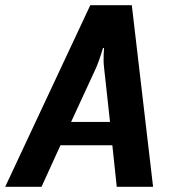

<svg xmlns="http://www.w3.org/2000/svg" viewBox="-30 -720 650 740"><path d="M420 0H560L478 -700H318L-10 0H130L203 -160H403ZM341 -460C354 -490 367 -535 367 -535H371C371 -535 367 -492 371 -460L394 -250H244Z"/></svg>

Font: Scada
Style: Bold Italic
Weight: 700
Designer: Jovanny Lemonad
Foundry: Jovanny Lemonad
Version: Version 3.005